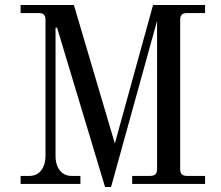

<svg xmlns="http://www.w3.org/2000/svg" viewBox="-20 -732 878 764"><path d="M62 0H300V-32H264C227 -32 201 -62 201 -112V-622H207L398 12H422L605 -649V-59C605 -41 597 -32 578 -32H506V0H796V-32H724C705 -32 697 -41 697 -59V-653C697 -672 705 -680 724 -680H796V-712H589L437 -161L274 -712H62V-680H134C153 -680 161 -672 161 -653V-112C161 -62 135 -32 98 -32H62Z"/></svg>

Font: Old Standard
Style: Regular
Weight: 400
Designer: Alexey Kryukov <alexios@thessalonica.org.ru>
Version: Version 2.0